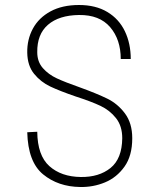

<svg xmlns="http://www.w3.org/2000/svg" viewBox="-20 -736 640 768"><path d="M303 -28Q376 -27 422 -64Q468 -101 469 -183Q469 -232 444 -263.5Q419 -295 382 -312.5Q345 -330 283 -350Q219 -372 181 -390Q143 -408 116.5 -440.5Q90 -473 89 -525Q88 -578 111.5 -621.5Q135 -665 182 -690.5Q229 -716 296 -716Q363 -716 409.5 -688Q456 -660 479.5 -611Q503 -562 503 -500H463Q463 -578 420.5 -627.5Q378 -677 296 -676Q216 -675 172 -637Q128 -599 129 -527Q129 -489 151.5 -463.5Q174 -438 207.5 -422.5Q241 -407 298 -387Q367 -362 409 -341.5Q451 -321 480 -282Q509 -243 509 -183Q509 -113 478 -69.5Q447 -26 400 -6.5Q353 13 301 12Q213 11 152.5 -38.5Q92 -88 89 -207L129 -209Q130 -114 177.5 -71.5Q225 -29 303 -28Z"/></svg>

Font: Fliege Mono Thin
Style: Regular
Weight: 100
Version: Version 0.020;Glyphs 3.3 (3306)